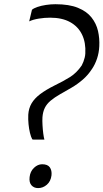

<svg xmlns="http://www.w3.org/2000/svg" viewBox="-20 -906 503 934"><path d="M137 -228Q130.5 -240 125.8 -259.5Q121 -279 118.8 -302Q116.5 -325 117.5 -348Q119.5 -379 133.5 -403Q147.5 -427 175.2 -448Q203 -469 245 -490Q287.5 -510.5 320 -530.8Q352.5 -551 377.5 -587.5Q382 -596 385.8 -605.8Q389.5 -615.5 392 -625.8Q394.5 -636 395 -645.5Q398 -699 379 -738Q360 -777 321 -798.5Q282 -820 224 -820Q196.5 -820 168.8 -815.5Q141 -811 122 -802L135.5 -858.5Q144 -866 162.2 -872.2Q180.5 -878.5 203.8 -882Q227 -885.5 249.5 -885.5Q316.5 -885.5 359.2 -868Q402 -850.5 425.2 -821Q448.5 -791.5 456.8 -755.2Q465 -719 463 -681Q461.5 -649 452 -620.8Q442.5 -592.5 427.5 -570.5Q408.5 -541 382.8 -518.8Q357 -496.5 328.5 -479.8Q300 -463 273 -448Q245 -432 226.2 -416.2Q207.5 -400.5 198 -381.2Q188.5 -362 186.5 -335.5Q185.5 -318.5 186.8 -297Q188 -275.5 190.5 -256.2Q193 -237 196 -227H143ZM124 -44.5Q127 -72 145.2 -89.5Q163.5 -107 185 -107Q212 -107 222.5 -91.8Q233 -76.5 230.5 -53Q227 -24 208 -7.5Q189 9 165.5 9Q145 9 133 -4.8Q121 -18.5 124 -44.5Z"/></svg>

Font: Merriweather Light 18pt Light
Style: Italic
Weight: 300
Italic angle: -7.8°
Version: Version 2.101